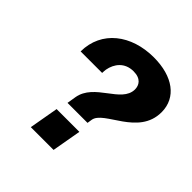

<svg xmlns="http://www.w3.org/2000/svg" viewBox="-186 -841 984 984"><g transform="rotate(45 306.0 -349.5)"><path d="M228 -221H373L377 -247C389 -325 603 -358 603 -528C603 -634 514 -699 376 -699C214 -699 90 -606 89 -455H245C245 -463 246 -472 247 -481C256 -530 289 -575 353 -575C407 -575 424 -544 424 -514C423 -415 256 -390 236 -270ZM183 0H348L376 -159H211Z"/></g></svg>

Font: Archivo ExtraBold
Style: Italic
Weight: 800
Italic angle: -10°
Designer: Hector Gatti
Foundry: Omnibus-Type
Version: Version 2.001